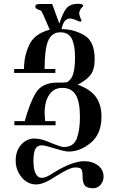

<svg xmlns="http://www.w3.org/2000/svg" viewBox="-20 -793 614 1016"><path d="M172 183Q126 183 94.5 145Q63 107 63 57Q63 5 92 -27.5Q121 -60 162 -60Q197 -60 242 -40Q303 -15 318 -15Q370 -15 387 -62Q403 -107 403 -174Q403 -255 380.5 -291.5Q358 -328 310 -328Q265 -328 240.5 -291.5Q216 -255 216 -194L219 -152H274V-130H56V-152H111Q138 -251 171 -304Q204 -356 284 -356H309Q328 -356 335 -358.5Q342 -361 353 -374Q377 -401 377 -492Q377 -553 360 -587.5Q343 -622 299 -622Q255 -622 235.5 -578.5Q216 -535 216 -428H273V-407H55V-428H107Q107 -496 134 -554Q161 -614 243 -636L209 -715L205 -722Q200 -735 196 -737Q195 -738 187 -740.5Q179 -743 173 -747Q167 -751 167 -757Q167 -767 174 -769.5Q181 -772 203 -772H256L294 -668Q313 -728 333 -750.5Q353 -773 393 -773Q420 -773 420 -762V-761Q420 -759 416 -756Q412 -753 406.5 -745Q401 -737 399 -724Q399 -710 412 -684Q408 -678 405 -678L395 -681Q365 -695 351 -695Q316 -695 306 -639Q369 -639 425 -607Q481 -575 481 -480Q481 -425 459 -396.5Q437 -368 391 -345Q458 -321 487.5 -280Q517 -239 517 -176Q517 -85 461 -38Q405 9 343 9Q323 9 270 -7.5Q217 -24 202 -24Q177 -24 167 -4.5Q157 15 157 57Q157 148 202 148Q212 148 225 143Q236 139 275 114Q366 60 426 60Q469 60 498.5 82.5Q528 105 528 142Q528 166 512.5 184.5Q497 203 473 203Q439 203 428 187.5Q417 172 417 141Q417 112 410.5 102.5Q404 93 378 93Q350 93 280 137Q212 183 172 183Z"/></svg>

Font: Pochaevsk Unicode
Style: Normal
Weight: 400
Version: Version 1.1